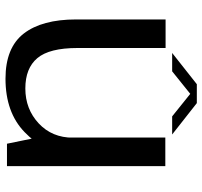

<svg xmlns="http://www.w3.org/2000/svg" viewBox="-39 -709 754 716"><g transform="rotate(90 338.0 -351.0)"><path d="M516 0H599.5V-590.5H493V-112ZM159 -591.5H52.5V-258Q52.5 -130.5 105.2 -62.5Q158 5.5 273.5 5.5Q399 5.5 472.5 -65.5Q546 -136.5 546 -212L493.5 -246.5Q493.5 -168 440 -118.2Q386.5 -68.5 310 -68.5Q234.5 -68.5 196.8 -113.2Q159 -158 159 -263ZM177.5 -616H246L330 -683.5L414 -616H481.5L364.5 -708H294Z"/></g></svg>

Font: Anybody SemiExpanded
Style: Regular
Weight: 400
Width: 6
Designer: Tyler Finck
Foundry: Etcetera Type Company
Version: Version 1.113;gftools[0.9.25]